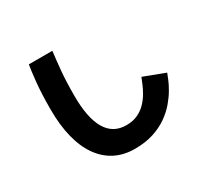

<svg xmlns="http://www.w3.org/2000/svg" viewBox="-172 -1004 1344 1288"><g transform="rotate(-30 500.0 -359.5)"><path d="M526 64Q441 64 374.5 30Q308 -4 261.5 -69.5Q215 -135 191 -230Q167 -325 167 -446Q167 -566 175.5 -652Q184 -738 192 -783H374Q366 -720 358.5 -639.5Q351 -559 351 -446Q351 -362 363.5 -298Q376 -234 401.5 -190Q427 -146 465.5 -124Q504 -102 556 -102Q607 -102 645 -120Q683 -138 710 -166.5Q737 -195 755.5 -227Q774 -259 785.5 -287.5Q797 -316 804 -333L968 -271Q963 -258 951 -228Q939 -198 917 -160Q895 -122 862 -83Q829 -44 781.5 -10.5Q734 23 671 43.5Q608 64 526 64Z"/></g></svg>

Font: Murecho Thin Black
Style: Regular
Weight: 900
Version: Version 1.010